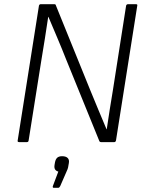

<svg xmlns="http://www.w3.org/2000/svg" viewBox="-20 -675 692 912"><path d="M71 0Q62 0 64 -8L165 -648Q167 -655 173 -655H238Q242 -655 243.5 -653.5Q245 -652 246 -648L409 -246Q428 -200 447 -154Q466 -108 486 -61H487Q494 -107 501 -153Q508 -199 516 -245L579 -648Q581 -655 588 -655H626Q634 -655 632 -648L531 -8Q529 0 523 0H460Q453 0 451 -7L294 -393Q274 -444 252.5 -494.5Q231 -545 210 -595H209Q201 -542 193 -490.5Q185 -439 176 -386L116 -8Q115 0 108 0ZM235 217Q229 217 231 209L257 140Q246 137 241.5 129.5Q237 122 239 109L241 97Q244 81 252 74Q260 67 275 67Q293 67 301.5 75.5Q310 84 307 100L305 111Q304 120 301 128.5Q298 137 293 147L266 209Q262 217 257 217Z"/></svg>

Font: Sofia Sans Light
Style: Italic
Weight: 300
Italic angle: -9°
Version: Version 4.100-B